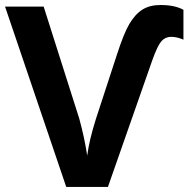

<svg xmlns="http://www.w3.org/2000/svg" viewBox="-20 -740 757 760"><path d="M657.2 -594.2C673.3 -594.2 689.5 -590.3 706.1 -583V-701.2C683.1 -713.9 652.8 -720.2 615.2 -720.2C587.4 -720.2 563.5 -714.4 543.9 -702.1C524.4 -689.9 507.3 -670.9 492.2 -645.5C477.1 -620.1 460.9 -579.6 442.9 -523.9L359.9 -270C342.3 -214.4 330.6 -165.5 325.2 -124C318.4 -169.4 308.1 -217.8 293.9 -270L152.8 -713.9H0L242.2 0H407.2L583 -502C596.7 -540.5 608.9 -565.4 619.1 -577.1C629.4 -588.4 642.1 -594.2 657.2 -594.2Z"/></svg>

Font: Noto Reveo Sans
Style: Bold
Weight: 700
Designer: Monotype Design team
Foundry: Monotype Imaging Inc.
Version: Version 1.04